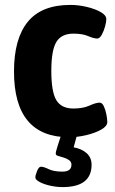

<svg xmlns="http://www.w3.org/2000/svg" viewBox="-20 -551 468 782"><path d="M262 8Q37 8 37 -260Q37 -393 93 -462Q149 -531 267 -531Q299 -531 333 -523Q367 -515 390 -502Q413 -489 413 -473Q413 -462 408 -443.5Q403 -425 394.5 -409.5Q386 -394 376 -394Q362 -394 339 -404Q316 -414 279 -414Q230 -414 209.5 -380Q189 -346 189 -262Q189 -177 209.5 -143Q230 -109 279 -109Q318 -109 344.5 -121Q371 -133 386 -133Q396 -133 403 -118Q410 -103 413.5 -84Q417 -65 417 -54Q417 -37 392 -23Q367 -9 331 -0.5Q295 8 262 8ZM235 211Q211 211 185.5 205.5Q160 200 142 190.5Q124 181 124 172Q124 163 131 145.5Q138 128 147 128Q158 128 178.5 138Q199 148 234 148Q271 148 271 120Q271 108 261 101Q251 94 238.5 90.5Q226 87 216.5 84Q207 81 207 75Q207 72 208 66.5Q209 61 214.5 44Q220 27 232 -10H296L280 49Q313 55 333 73Q353 91 353 120Q353 211 235 211Z"/></svg>

Font: Asap Semi Condensed
Style: Bold
Weight: 700
Width: 4
Designer: Pablo Cosgaya
Foundry: Omnibus-Type
Version: Version 3.001; ttfautohint (v1.8.4.7-5d5b)